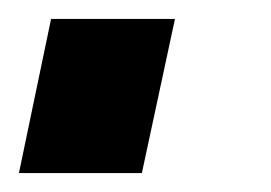

<svg xmlns="http://www.w3.org/2000/svg" viewBox="-29 -183 287 203"><path d="M-9 0 25 -163H156L121 0Z"/></svg>

Font: Raleway Thin ExtraBold
Style: Italic
Weight: 800
Italic angle: -12°
Version: Version 4.026